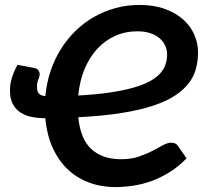

<svg xmlns="http://www.w3.org/2000/svg" viewBox="-20 -751 835 779"><path d="M546 -731C512.3 -731 479.9 -726.8 448.8 -718.2C417.6 -709.8 388.4 -697.8 361.2 -682.2C334.1 -666.8 309.2 -647.9 286.5 -625.8C263.8 -603.6 243.9 -578.8 226.8 -551.5C209.6 -524.2 195.7 -494.4 185 -462.2C174.3 -430.1 167.3 -396.3 164 -361C152.3 -362 143.8 -365.3 138.2 -371C132.8 -376.7 130 -385.5 130 -397.5C130 -409.5 131.8 -419.8 135.5 -428.5C139.2 -437.2 141 -444.5 141 -450.5C141 -454.8 139.5 -459.6 136.5 -464.8C133.5 -469.9 127.7 -473.3 119 -475L51 -488C45 -477 40.1 -466.8 36.2 -457.5C32.4 -448.2 29.3 -439.3 27 -431C24.7 -422.7 23 -414.6 22 -406.8C21 -398.9 20.5 -390.8 20.5 -382.5C20.5 -360.5 24.5 -342.3 32.5 -328C40.5 -313.7 51 -302.3 64 -294C77 -285.7 92 -279.8 109 -276.5C126 -273.2 143.5 -271.5 161.5 -271.5H164C168 -226.5 177.8 -186.7 193.5 -152C209.2 -117.3 229.4 -88.2 254.2 -64.5C279.1 -40.8 307.9 -22.8 340.8 -10.5C373.6 1.8 409.2 8 447.5 8C470.8 8 495 6.2 520 2.5C545 -1.2 569.9 -7.5 594.8 -16.5C619.6 -25.5 644.1 -37.5 668.2 -52.5C692.4 -67.5 715.3 -86.2 737 -108.5L703 -157.5C697.7 -167.2 688.2 -172 674.5 -172C664.2 -172 652.8 -168.5 640.5 -161.5C628.2 -154.5 613.9 -146.8 597.8 -138.5C581.6 -130.2 563.2 -122.5 542.8 -115.5C522.2 -108.5 498.5 -105 471.5 -105C420.8 -105 380.7 -118.6 351 -145.8C321.3 -172.9 303.5 -216.2 297.5 -275.5C364.5 -278.8 423 -284.5 473 -292.5C523 -300.5 566 -310.5 602 -322.5C638 -334.5 667.8 -348.3 691.2 -364C714.8 -379.7 733.3 -396.7 747 -415C760.7 -433.3 770.2 -452.9 775.5 -473.8C780.8 -494.6 783.5 -516.2 783.5 -538.5C783.5 -563.5 778.3 -587.7 768 -611C757.7 -634.3 742.5 -654.8 722.5 -672.5C702.5 -690.2 677.8 -704.3 648.2 -715C618.8 -725.7 584.7 -731 546 -731ZM537.5 -624C557.2 -624 574.5 -621.5 589.5 -616.5C604.5 -611.5 617.1 -604.7 627.2 -596C637.4 -587.3 645.1 -577.3 650.2 -566C655.4 -554.7 658 -542.8 658 -530.5C658 -515.8 655.8 -501.9 651.2 -488.8C646.8 -475.6 639.2 -463.2 628.5 -451.8C617.8 -440.2 603.6 -429.8 585.8 -420.2C567.9 -410.8 545.7 -402.2 519 -394.8C492.3 -387.2 460.8 -380.8 424.2 -375.5C387.8 -370.2 345.5 -366.2 297.5 -363.5C301.2 -402.8 309.7 -438.5 323 -470.5C336.3 -502.5 353.5 -529.9 374.5 -552.8C395.5 -575.6 419.8 -593.2 447.5 -605.5C475.2 -617.8 505.2 -624 537.5 -624Z"/></svg>

Font: Lato
Style: Bold Italic
Weight: 700
Italic angle: -7°
Designer: Lukasz Dziedzic
Foundry: tyPoland Lukasz Dziedzic
Version: Version 2.007; 2014-02-27